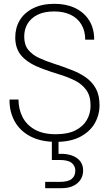

<svg xmlns="http://www.w3.org/2000/svg" viewBox="-20 -732 572 1007"><path d="M274 12Q194 12 139 -17Q84 -46 56.5 -96.5Q29 -147 30 -210H77Q77 -161 97.5 -119.5Q118 -78 161.5 -53Q205 -28 273 -28Q335 -28 375 -48Q415 -68 435 -102Q455 -136 455 -178Q455 -229 432.5 -260Q410 -291 373 -309.5Q336 -328 291.5 -341.5Q247 -355 204 -371Q134 -396 97 -434.5Q60 -473 60 -536Q60 -586 83.5 -625.5Q107 -665 153.5 -688.5Q200 -712 266 -712Q327 -712 373.5 -690Q420 -668 447 -626Q474 -584 474 -524H427Q427 -570 407 -603.5Q387 -637 350.5 -654.5Q314 -672 264 -672Q212 -672 177 -654.5Q142 -637 124.5 -607.5Q107 -578 107 -540Q107 -497 128 -471Q149 -445 184 -428.5Q219 -412 263 -398Q307 -384 353 -366Q396 -350 429.5 -326.5Q463 -303 482.5 -268Q502 -233 502 -180Q502 -129 477 -85.5Q452 -42 401.5 -15Q351 12 274 12ZM217 255V222H292Q337 222 356 206.5Q375 191 375 163Q375 138 356 122.5Q337 107 292 107H252V-7H287V75Q328 73 357 83.5Q386 94 401 114Q416 134 416 162Q416 189 402.5 210Q389 231 364 243Q339 255 303 255Z"/></svg>

Font: DM Sans 36pt ExtraLight
Style: Regular
Weight: 250
Designer: Colophon Foundry, Jonny Pinhorn
Foundry: Colophon Foundry
Version: Version 4.004;gftools[0.9.30]